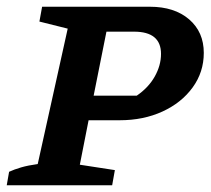

<svg xmlns="http://www.w3.org/2000/svg" viewBox="-29 -550 625 570"><path d="M-9 0 -2 -40Q13 -47 33.5 -53Q54 -59 83 -63L172 -465L88 -486L96 -530H416Q489 -530 532.5 -492.5Q576 -455 576 -393Q576 -336 543 -290.5Q510 -245 453.5 -219Q397 -193 326 -193H234L208 -61L312 -45L304 0ZM369 -456H287L249 -266H377Q412 -290 430.5 -323Q449 -356 449 -390Q449 -456 369 -456Z"/></svg>

Font: Piazzolla SC SemiBold
Style: Italic
Weight: 600
Italic angle: -11.3°
Designer: Juan Pablo del Peral
Foundry: Huerta Tipografica
Version: Version 1.330